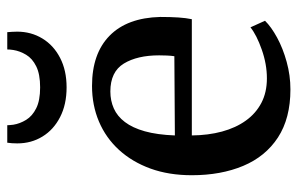

<svg xmlns="http://www.w3.org/2000/svg" viewBox="-172 -676 858 555"><g transform="rotate(-90 257.5 -399.0)"><path d="M276 11Q192.5 11 137.2 -25Q82 -61 55 -125.5Q28 -190 28 -274Q28 -340.5 47.2 -393.5Q66.5 -446.5 101.2 -484.5Q136 -522.5 183.2 -542.5Q230.5 -562.5 286 -562.5Q379.5 -562.5 431.2 -511.8Q483 -461 485.5 -365.5Q485.5 -335 484 -312.8Q482.5 -290.5 479 -274H143Q143.5 -226.5 154.2 -186.8Q165 -147 185.8 -118Q206.5 -89 237 -73Q267.5 -57 308 -57Q349 -57 391 -71.8Q433 -86.5 455.5 -104.5L474.5 -62.5Q457 -44.5 425.8 -27.5Q394.5 -10.5 355.5 0.2Q316.5 11 276 11ZM143 -323 372 -324.5Q373.5 -334 374 -346.2Q374.5 -358.5 374.5 -368.5Q374.5 -431.5 350.8 -470.5Q327 -509.5 270 -509.5Q243.5 -509.5 221 -499.5Q198.5 -489.5 181.8 -467.5Q165 -445.5 155 -410Q145 -374.5 143 -323ZM282 -636Q232.5 -636 196 -654.8Q159.5 -673.5 139.8 -705.8Q120 -738 120 -778.5Q120 -786 120.5 -793.8Q121 -801.5 122 -807.5H172.5Q172.5 -804 173 -799.5Q173.5 -795 174 -790Q177 -771 188 -753Q199 -735 221.5 -723.8Q244 -712.5 282 -712.5Q320 -712.5 342.8 -723.8Q365.5 -735 376.2 -753Q387 -771 390 -790Q391 -795 391.2 -799.5Q391.5 -804 391.5 -807.5H441.5Q442 -801.5 442.5 -793.8Q443 -786 443 -779Q443 -738.5 423.2 -706Q403.5 -673.5 367.2 -654.8Q331 -636 282 -636Z"/></g></svg>

Font: Merriweather 36pt Medium
Style: Regular
Weight: 500
Version: Version 2.100